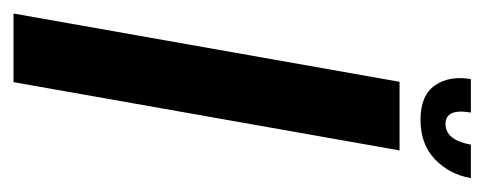

<svg xmlns="http://www.w3.org/2000/svg" viewBox="-261 -480 716 284"><g transform="rotate(90 97.0 -338.0)"><path d="M-25 0 76 -571H177.5L76.5 0ZM132 -602Q96 -602 81.2 -623.5Q66.5 -645 72 -676.5H121.5Q115 -639 138.5 -639Q162 -639 169 -676.5H218.5Q213 -645 190.8 -623.5Q168.5 -602 132 -602Z"/></g></svg>

Font: Anybody Condensed Medium
Style: Italic
Weight: 500
Width: 3
Italic angle: -10°
Designer: Tyler Finck
Foundry: Etcetera Type Company
Version: Version 1.010; ttfautohint (v1.8.3) -l 8 -r 50 -G 200 -x 14 